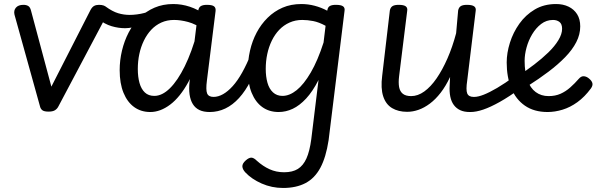

<svg xmlns="http://www.w3.org/2000/svg" viewBox="-20 -539 3004 953"><path d="M221 15Q199 15 190 8Q181 1 178 -13L52 -466Q47 -487 59 -501Q71 -515 96 -515Q111 -515 120.5 -509Q130 -503 134 -486L235 -109L429 -489Q437 -504 447 -509.5Q457 -515 471 -515Q500 -515 510.5 -500.5Q521 -486 511 -466L270 -11Q264 1 253 8Q242 15 221 15Z M601 -399Q568 -399 534 -409Q500 -419 465 -446Q452 -456 453 -469Q454 -482 462.5 -493Q471 -504 483.5 -508.5Q496 -513 505 -506Q538 -482 566 -473.5Q594 -465 624 -465Q640 -465 659.5 -467.5Q679 -470 696 -474.5Q713 -479 721 -484Q731 -491 738.5 -481.5Q746 -472 746.5 -458Q747 -444 734 -436Q716 -425 690.5 -416.5Q665 -408 641.5 -403.5Q618 -399 601 -399Z M726 17Q680 17 646 -7.5Q612 -32 593 -78.5Q574 -125 574 -191Q574 -240 585.5 -288Q597 -336 618.5 -377.5Q640 -419 672.5 -451Q705 -483 747 -501Q789 -519 840 -519Q882 -519 922.5 -505.5Q963 -492 1000 -465L994 -390Q951 -420 913.5 -430Q876 -440 844 -440Q809 -440 780.5 -427Q752 -414 730.5 -391Q709 -368 694 -337Q679 -306 671.5 -270.5Q664 -235 664 -197Q664 -157 672.5 -127Q681 -97 699 -80Q717 -63 746 -63Q785 -63 823.5 -101Q862 -139 897 -210Q932 -281 959 -380L983 -320Q956 -207 915 -132Q874 -57 825 -20Q776 17 726 17ZM1021 17Q990 17 969.5 7Q949 -3 937 -22.5Q925 -42 921 -70Q917 -98 921 -134L964 -486Q966 -502 976.5 -508.5Q987 -515 1007 -515Q1033 -515 1042.5 -507.5Q1052 -500 1050 -484L1007 -139Q1001 -93 1008 -75.5Q1015 -58 1040 -58Q1053 -58 1059.5 -46.5Q1066 -35 1064 -20.5Q1062 -6 1051.5 5.5Q1041 17 1021 17Z M1021 17Q1007 17 1000 5.5Q993 -6 995 -20.5Q997 -35 1008 -46.5Q1019 -58 1040 -58Q1063 -58 1087 -71.5Q1111 -85 1135 -111.5Q1159 -138 1182 -179Q1205 -220 1227 -275Q1232 -289 1245 -290Q1258 -291 1268.5 -283.5Q1279 -276 1274 -261Q1252 -192 1225 -139.5Q1198 -87 1166.5 -52.5Q1135 -18 1098.5 -0.5Q1062 17 1021 17Z M1385 394Q1329 394 1279 372Q1229 350 1198 317Q1184 302 1183 287.5Q1182 273 1200 257Q1216 243 1228 243.5Q1240 244 1255 259Q1285 286 1318 301Q1351 316 1390 316Q1432 316 1458.5 299.5Q1485 283 1501 247.5Q1517 212 1525 152L1561 -142Q1532 -85 1499.5 -50Q1467 -15 1433 1Q1399 17 1363 17Q1316 17 1282 -7.5Q1248 -32 1229 -78.5Q1210 -125 1210 -191Q1210 -240 1221 -288Q1232 -336 1254 -377.5Q1276 -419 1308.5 -451Q1341 -483 1382.5 -501Q1424 -519 1476 -519Q1509 -519 1541.5 -510.5Q1574 -502 1604 -486L1605 -489Q1607 -503 1617 -509Q1627 -515 1647 -515Q1673 -515 1683 -507.5Q1693 -500 1690 -484L1611 157Q1598 242 1570 294Q1542 346 1496 370Q1450 394 1385 394ZM1382 -63Q1417 -63 1452.5 -91.5Q1488 -120 1522.5 -179Q1557 -238 1586 -328L1596 -411Q1563 -429 1534.5 -434.5Q1506 -440 1480 -440Q1446 -440 1417 -427Q1388 -414 1366 -391Q1344 -368 1329 -337Q1314 -306 1306.5 -270.5Q1299 -235 1299 -197Q1299 -159 1307.5 -128.5Q1316 -98 1335 -80.5Q1354 -63 1382 -63Z M2001 16Q1957 16 1926 -2.5Q1895 -21 1882 -61Q1869 -101 1877 -163L1915 -487Q1918 -502 1928 -508.5Q1938 -515 1959 -515Q1984 -515 1994 -507.5Q2004 -500 2001 -484L1961 -161Q1957 -129 1961 -107Q1965 -85 1979.5 -73.5Q1994 -62 2021 -62Q2054 -62 2086 -85Q2118 -108 2147 -150Q2176 -192 2201 -249Q2226 -306 2244 -374L2254 -487Q2257 -502 2267 -508.5Q2277 -515 2298 -515Q2323 -515 2333.5 -507.5Q2344 -500 2341 -484L2299 -139Q2292 -93 2299 -75.5Q2306 -58 2331 -58Q2345 -58 2351.5 -46.5Q2358 -35 2356.5 -20.5Q2355 -6 2344 5.5Q2333 17 2312 17Q2284 17 2264.5 8Q2245 -1 2232.5 -18Q2220 -35 2215 -59.5Q2210 -84 2212 -116L2214 -157Q2193 -112 2167.5 -79Q2142 -46 2114 -25Q2086 -4 2057.5 6Q2029 16 2001 16Z M2315 17Q2301 17 2294 5.5Q2287 -6 2289 -20.5Q2291 -35 2302 -46.5Q2313 -58 2334 -58Q2353 -58 2381 -69Q2409 -80 2447.5 -102.5Q2486 -125 2535 -161Q2548 -170 2559 -166Q2570 -162 2576 -150.5Q2582 -139 2580 -125.5Q2578 -112 2566 -102Q2507 -59 2460.5 -33Q2414 -7 2378.5 5Q2343 17 2315 17Z M2698 17Q2631 17 2585.5 -14.5Q2540 -46 2517.5 -101.5Q2495 -157 2495 -229Q2495 -276 2511 -327Q2527 -378 2558 -421.5Q2589 -465 2634.5 -492Q2680 -519 2740 -519Q2775 -519 2802 -506Q2829 -493 2844.5 -468.5Q2860 -444 2860 -408Q2860 -368 2840.5 -330Q2821 -292 2785.5 -255.5Q2750 -219 2703 -183.5Q2656 -148 2601 -113L2556 -165Q2594 -190 2632 -219Q2670 -248 2701.5 -278.5Q2733 -309 2751.5 -339.5Q2770 -370 2770 -396Q2770 -420 2757 -430Q2744 -440 2725 -440Q2692 -440 2666 -420Q2640 -400 2621.5 -369Q2603 -338 2593.5 -303Q2584 -268 2584 -237Q2584 -181 2598 -141.5Q2612 -102 2639 -82Q2666 -62 2703 -62Q2736 -62 2762 -73.5Q2788 -85 2810.5 -105Q2833 -125 2853 -148Q2865 -162 2879 -160.5Q2893 -159 2905 -148Q2918 -137 2920.5 -125.5Q2923 -114 2913 -100Q2882 -58 2846 -32Q2810 -6 2772 5.5Q2734 17 2698 17Z"/></svg>

Font: Playwrite GB S
Style: Italic
Weight: 400
Italic angle: -7°
Designer: Veronika Burian, José Scaglione
Foundry: TypeTogether
Version: Version 1.000